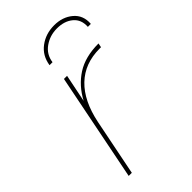

<svg xmlns="http://www.w3.org/2000/svg" viewBox="-220 -794 868 868"><g transform="rotate(-45 214.0 -360.0)"><path d="M63 0 166 -517H186L159 -384Q193 -448 249 -484Q305 -520 390 -520L386 -500H377Q282 -500 221 -441.5Q160 -383 137 -270L83 0ZM164 -607Q172 -660 212 -690Q252 -720 306 -720Q360 -720 396 -689.5Q432 -659 428 -607H409Q412 -651 382.5 -676Q353 -701 305 -701Q260 -701 224.5 -676Q189 -651 183 -607Z"/></g></svg>

Font: Montserrat Thin
Style: Italic
Weight: 100
Italic angle: -11.3°
Designer: Julieta Ulanovsky
Foundry: Julieta Ulanovsky
Version: Version 9.000; ttfautohint (v1.8.4.7-5d5b)